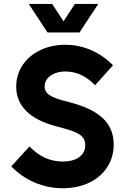

<svg xmlns="http://www.w3.org/2000/svg" viewBox="-20 -950 642 983"><path d="M37.6 -98.1 130.9 -200.2Q169.4 -160.6 211.4 -141.8Q253.4 -123 301.3 -123Q336.9 -123 363 -133.3Q389.2 -143.6 402.8 -162.6Q416.5 -181.6 416.5 -207Q416.5 -228.5 406 -243.7Q395.5 -258.8 370.6 -270.8Q345.7 -282.7 301.3 -294.4L268.1 -303.2Q166.5 -330.1 114.7 -381.3Q63 -432.6 63 -506.3Q63 -567.4 95.7 -616.5Q128.4 -665.5 185.8 -693.1Q243.2 -720.7 314.9 -720.7Q383.8 -720.7 446.5 -693.4Q509.3 -666 558.6 -615.7L466.8 -513.7Q432.1 -549.3 394.5 -566.7Q356.9 -584 314.9 -584Q284.7 -584 260.3 -574.2Q235.8 -564.5 222.2 -547.1Q208.5 -529.8 208.5 -507.3Q208.5 -489.7 218 -477.3Q227.5 -464.8 248.3 -454.6Q269 -444.3 304.2 -435.1L337.4 -426.3Q415 -406.2 464.6 -376.2Q514.2 -346.2 538.1 -305.2Q562 -264.2 562 -210Q562 -145 529.1 -94.2Q496.1 -43.5 437 -14.9Q377.9 13.7 301.3 13.7Q226.6 13.7 158.9 -14.9Q91.3 -43.5 37.6 -98.1ZM223.1 -783.7H342.8L247.1 -929.7H127.4ZM267.6 -783.7H387.2L482.9 -929.7H363.3Z"/></svg>

Font: Wanted Sans Std Variable
Style: Regular
Weight: 400
Designer: Original Design by Kil Hyung-jin and Kang Hanbin, Wanted Lab, Inc;
Foundry: Wanted Lab, Inc.
Version: Version 1.003;Glyphs 3.2 (3227)